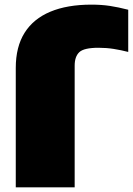

<svg xmlns="http://www.w3.org/2000/svg" viewBox="-20 -808 573 828"><path d="M405 -602Q342 -602 322 -583Q302 -564 302 -525V0H48V-515Q48 -606 86 -666.5Q124 -727 197 -757.5Q270 -788 374 -788Q418 -788 454 -782.5Q490 -777 533 -766V-584Q502 -592 470.5 -597Q439 -602 405 -602Z"/></svg>

Font: Unbounded Black
Style: Regular
Weight: 900
Designer: Luke Prowse, Jean-Baptiste Morizot, Fátima Lázaro, Florian Runge
Foundry: NaN
Version: Version 1.701;gftools[0.9.28.dev5+ged2979d]